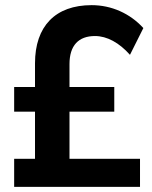

<svg xmlns="http://www.w3.org/2000/svg" viewBox="-20 -726 591 746"><path d="M250 -109V-292H424V-388H250V-477C250 -549 285 -586 349 -586C396 -586 443 -560 485 -513L537 -617C485 -674 413 -706 336 -706C195 -706 116 -624 116 -480V-388H35V-292H116V-109H35V0H524V-109Z"/></svg>

Font: Montserrat_SPRD_medium Medium
Style: Regular
Weight: 400
Designer: Julieta Ulanovsky edited by Nelly Hempel
Foundry: Julieta Ulanovsky
Version: Version 4.000;PS 004.000;hotconv 1.0.88;makeotf.lib2.5.64775